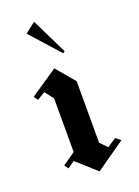

<svg xmlns="http://www.w3.org/2000/svg" viewBox="-124 -677 533 738"><g transform="rotate(-20 142.0 -308.5)"><path d="M152.5 4.2 72.5 -67.5 44.2 -47.5 32.5 -63.3 84.2 -100V-319.2L56.7 -355L24.2 -335L12.5 -351.7L124.2 -427.5L188.3 -351.7V-100L215.8 -71.7L252.5 -95.8L272.5 -80ZM176.7 -470 70 -589.2 112.5 -622.5 184.2 -475.8Z"/></g></svg>

Font: Manufacturing Consent
Style: Regular
Weight: 400
Version: Version 3.000; ttfautohint (v1.8.4.7-5d5b)